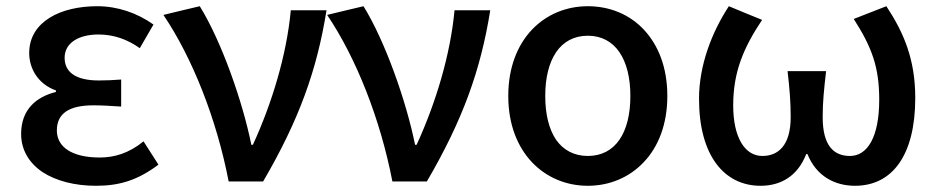

<svg xmlns="http://www.w3.org/2000/svg" viewBox="-20 -584 3020 618"><path d="M140 -527C100 -502 74 -465 74 -413C74 -363 103 -313 160 -293V-288C96 -272 48 -231 48 -153C48 -101 74 -59 117 -30C160 -2 220 14 289 14C363 14 422 -3 490 -54L442 -129C394 -90 347 -77 301 -77C213 -77 163 -110 163 -164C163 -218 201 -245 281 -245C309 -245 338 -243 370 -241V-328C344 -326 320 -325 298 -325C222 -325 188 -353 188 -398C188 -447 235 -473 297 -473C345 -473 389 -458 430 -429L474 -505C422 -542 359 -564 293 -564C235 -564 180 -552 140 -527Z M564 -550 506 -536C599 -398 677 -202 716 0H827C942 -197 1000 -357 1031 -551H973H916C903 -409 856 -253 794 -118H789C761 -257 693 -451 623 -564Z M1091 -550 1033 -536C1126 -398 1204 -202 1243 0H1354C1469 -197 1527 -357 1558 -551H1500H1443C1430 -409 1383 -253 1321 -118H1316C1288 -257 1220 -451 1150 -564Z M2052 -489C2006 -538 1942 -564 1872 -564C1734 -564 1616 -459 1616 -275C1616 -92 1734 14 1872 14C1942 14 2006 -13 2052 -62C2099 -111 2128 -184 2128 -275C2128 -367 2099 -439 2052 -489ZM1770 -416C1793 -450 1828 -469 1872 -469C1961 -469 2009 -392 2009 -275C2009 -157 1961 -82 1872 -82C1828 -82 1793 -101 1770 -134C1747 -168 1735 -216 1735 -275C1735 -334 1747 -382 1770 -416Z M2379 -542 2326 -564C2271 -480 2230 -374 2230 -266C2230 -82 2312 14 2428 14C2492 14 2547 -16 2575 -88H2579C2608 -16 2668 14 2732 14C2852 14 2926 -84 2926 -269C2926 -393 2889 -479 2833 -564L2728 -523C2787 -431 2810 -367 2810 -263C2810 -141 2771 -82 2716 -82C2666 -82 2628 -112 2628 -207C2628 -255 2632 -294 2639 -355H2577H2515C2522 -294 2525 -255 2525 -207C2525 -116 2485 -82 2434 -82C2377 -82 2340 -142 2340 -245C2340 -352 2373 -430 2433 -520Z"/></svg>

Font: GenSekiGothic2 TW M
Style: Regular
Weight: 500
Version: Version 2.100;PS 2.1;hotconv 16.6.51;makeotf.lib2.5.65220 DE